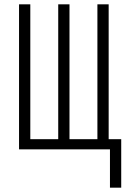

<svg xmlns="http://www.w3.org/2000/svg" viewBox="-20 -690 590 887"><path d="M488 177V0H68V-670H120V-47H249V-670H301V-47H430V-670H482V-47H540V177Z"/></svg>

Font: Lode Dark
Style: Regular
Weight: 400
Monospace: yes
Designer: Belleve Invis
Foundry: Belleve Invis
Version: Version 29.2.0; ttfautohint (v1.8.3)